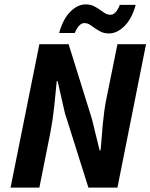

<svg xmlns="http://www.w3.org/2000/svg" viewBox="-20 -853 684 873"><path d="M159 -652H292L398 -312L433 -169H437Q440 -194 442 -224Q444 -254 447 -284.5Q450 -315 454 -346Q458 -377 464 -405L514 -652H644L514 0H382L275 -339L242 -484H238Q233 -429 226.5 -368Q220 -307 209 -250L159 0H28ZM249 -703Q266 -766 299.5 -799.5Q333 -833 369 -833Q391 -833 406 -825.5Q421 -818 433 -809.5Q445 -801 456.5 -793.5Q468 -786 483 -786Q507 -786 525 -831H597Q580 -768 546 -734.5Q512 -701 476 -701Q454 -701 439 -708.5Q424 -716 412 -724.5Q400 -733 389 -740.5Q378 -748 363 -748Q339 -748 320 -703Z"/></svg>

Font: mr_Source Sans Pro
Style: Bold Italic
Weight: 700
Italic angle: -11°
Designer: Paul D. Hunt
Foundry: Adobe Systems Incorporated
Version: Version 1.036;July 10, 2024;FontCreator 11.5.0.2430 64-bit